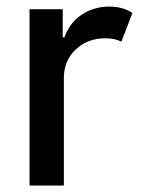

<svg xmlns="http://www.w3.org/2000/svg" viewBox="-20 -574 436 594"><path d="M177.6 0H71.4V-545.5H174V-458.8H179.7Q194.6 -502.8 232.2 -528.2Q269.9 -553.6 318.2 -553.6Q340.6 -553.6 358.3 -548.3Q376.1 -543 389.6 -533.7L355.5 -445Q345.9 -449.9 333.8 -452.8Q321.7 -455.6 306.1 -455.6Q251.1 -455.6 214.3 -421Q177.6 -386.4 177.6 -333.1Z"/></svg>

Font: Linik Sans Medium
Style: Regular
Weight: 500
Designer: Rasmus Andersson (font), Cristiano Sobral (main changes)
Foundry: rsms
Version: Version 3.018;June 1, 2022;FontCreator 14.0.0.2814 64-bit; t